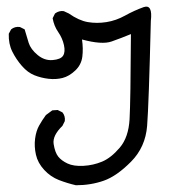

<svg xmlns="http://www.w3.org/2000/svg" viewBox="-20 -237 540 569"><path d="M205 312Q179 306 154.5 296.5Q130 287 111 266.5Q92 246 86.5 221.5Q81 197 84 174Q87 151 96 135Q105 119 116 104L135 90L151 89L165 96Q174 107 172 122L165 136Q135 165 139 190Q143 215 152.5 227Q162 239 180 247.5Q198 256 227 254.5Q256 253 282.5 242Q309 231 335 200.5Q361 170 364 116Q367 62 368 -136Q339 -124 310.5 -114Q282 -104 223 -120Q227 -93 224 -69Q221 -45 203 -28Q185 -11 165.5 -6Q146 -1 124 -3.5Q102 -6 82 -14Q62 -22 45 -41.5Q28 -61 16.5 -84Q5 -107 6 -137L13 -150Q24 -159 39 -157L53 -150Q59 -129 65 -110Q71 -91 91.5 -74Q112 -57 136 -59Q160 -61 167 -72Q174 -83 169.5 -103.5Q165 -124 152.5 -142Q140 -160 136 -183L143 -197Q155 -206 169 -204L184 -197Q214 -176 240.5 -171.5Q267 -167 295.5 -171.5Q324 -176 351 -191Q378 -206 406 -216Q433 -225 427 -175Q421 73 416 136Q411 199 368.5 242Q326 285 287.5 298.5Q249 312 205 312Z"/></svg>

Font: NaniFont Regular
Style: Regular
Weight: 400
Designer: Nanigashitei
Version: Version 1.036